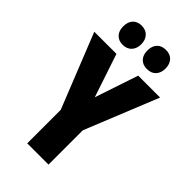

<svg xmlns="http://www.w3.org/2000/svg" viewBox="-279 -1006 1085 1085"><g transform="rotate(45 263.0 -464.0)"><path d="M264 -454 351 -714H526L348 -274V0H178V-268L0 -714H177ZM94 -851Q94 -888 113.5 -908Q133 -928 165 -928Q199 -928 218.5 -907Q238 -886 238 -851Q238 -817 218.5 -796Q199 -775 165 -775Q133 -775 113.5 -795Q94 -815 94 -851ZM287 -851Q287 -888 306.5 -908Q326 -928 359 -928Q394 -928 413 -907Q432 -886 432 -851Q432 -817 413 -796Q394 -775 359 -775Q325 -775 306 -795.5Q287 -816 287 -851Z"/></g></svg>

Font: Noto Sans Sinhala UI ExtraCondensed Black
Style: Regular
Weight: 900
Width: 2
Designer: Jelle Bosma - Monotype Design Team
Foundry: Monotype Imaging Inc.
Version: Version 2.006; ttfautohint (v1.8.4.7-5d5b)